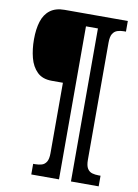

<svg xmlns="http://www.w3.org/2000/svg" viewBox="-95 -822 718 996"><g transform="rotate(10 264.0 -324.5)"><path d="M141 111V55H151Q170 55 185.5 50.5Q201 46 210.5 31Q220 16 220 -15V-386H161Q112 -386 84 -413.5Q56 -441 44.5 -485.5Q33 -530 33 -582Q33 -636 45.5 -676Q58 -716 87 -738Q116 -760 163 -760H496V-704H485Q467 -704 451.5 -699Q436 -694 426.5 -679Q417 -664 417 -632V-15Q417 16 426.5 31Q436 46 451.5 50.5Q467 55 485 55H496V111H350V-695H287V111Z"/></g></svg>

Font: Noto Serif Khmer ExtraCondensed Black
Style: Regular
Weight: 900
Width: 2
Designer: Danh Hong and the Monotype Design Team
Foundry: Monotype Imaging Inc.
Version: Version 2.004